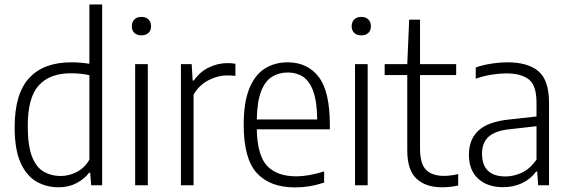

<svg xmlns="http://www.w3.org/2000/svg" viewBox="-20 -828 2542 858"><path d="M241.5 9Q188 9 143.5 -16.2Q99 -41.5 72.2 -100.2Q45.5 -159 45.5 -259.5Q45.5 -409 110.2 -479.2Q175 -549.5 298 -549.5Q318.5 -549.5 340 -547.8Q361.5 -546 379.5 -543V-808H436.5V0H387.5L383 -56.5H378.5Q357.5 -28.5 322.2 -9.8Q287 9 241.5 9ZM251.5 -41.5Q288 -41.5 323 -59.5Q358 -77.5 379.5 -114.5V-492Q342 -500.5 296 -500.5Q202 -500.5 153 -446.2Q104 -392 104 -265.5Q104 -176.5 123.2 -128Q142.5 -79.5 175.8 -60.5Q209 -41.5 251.5 -41.5Z M584 0V-541.5H640.5V0ZM612 -670Q592 -670 580.5 -681Q569 -692 569 -710.5Q569 -729.5 580.5 -741Q592 -752.5 612 -752.5Q632 -752.5 643.5 -741Q655 -729.5 655 -710.5Q655 -692 643.5 -681Q632 -670 612 -670Z M788.5 0V-541.5H836.5L841 -468H846Q873 -507 913.2 -526.5Q953.5 -546 996.5 -546Q1016 -546 1032 -543V-489Q1022.5 -490 1013.8 -490.5Q1005 -491 994 -491Q953.5 -491 911.8 -469.5Q870 -448 845 -405.5V0Z M1299 9.5Q1186.5 9.5 1127.8 -54.5Q1069 -118.5 1069 -271Q1069 -370 1093.8 -431.5Q1118.5 -493 1162.8 -521.2Q1207 -549.5 1266 -549.5Q1353.5 -549.5 1403.8 -484.8Q1454 -420 1454 -270V-250H1127.5Q1130 -132.5 1174.2 -86.2Q1218.5 -40 1304.5 -40Q1357.5 -40 1428.5 -62V-12Q1393 -0.5 1361.5 4.5Q1330 9.5 1299 9.5ZM1266 -504Q1226 -504 1195.2 -484.8Q1164.5 -465.5 1146.8 -419.8Q1129 -374 1127.5 -294H1397.5Q1396.5 -374 1380 -419.8Q1363.5 -465.5 1334.5 -484.8Q1305.5 -504 1266 -504Z M1566.5 0V-541.5H1623V0ZM1594.5 -670Q1574.5 -670 1563 -681Q1551.5 -692 1551.5 -710.5Q1551.5 -729.5 1563 -741Q1574.5 -752.5 1594.5 -752.5Q1614.5 -752.5 1626 -741Q1637.5 -729.5 1637.5 -710.5Q1637.5 -692 1626 -681Q1614.5 -670 1594.5 -670Z M1955.5 9Q1882.5 9 1841.2 -29.5Q1800 -68 1800 -156V-492.5H1699V-541.5H1800L1808.5 -740H1857V-541.5H2018.5V-492.5H1857V-164.5Q1857 -96 1884 -69Q1911 -42 1965 -42Q1992 -42 2027.5 -50V1Q1991 9 1955.5 9Z M2228 8.5Q2159 8.5 2117.2 -29.2Q2075.5 -67 2075.5 -136Q2075.5 -206 2118.8 -245.2Q2162 -284.5 2255.5 -294L2377.5 -307.5V-369Q2377.5 -446.5 2343 -473.2Q2308.5 -500 2242.5 -500Q2213.5 -500 2177.8 -494.5Q2142 -489 2106 -476.5V-526.5Q2136.5 -537.5 2175.2 -543.5Q2214 -549.5 2248 -549.5Q2338.5 -549.5 2386 -509.8Q2433.5 -470 2433.5 -367V0H2385L2380.5 -61.5H2376Q2350.5 -27 2312 -9.2Q2273.5 8.5 2228 8.5ZM2134 -142Q2134 -39.5 2239.5 -39.5Q2275 -39.5 2311.8 -56.2Q2348.5 -73 2377.5 -115V-264L2258 -250.5Q2193 -244 2163.5 -217Q2134 -190 2134 -142Z"/></svg>

Font: Encode Sans Semi Condensed Light
Style: Regular
Weight: 300
Width: 4
Designer: Multiple Designers
Foundry: Impallari Type
Version: Version 3.000; ttfautohint (v1.8.3) -l 8 -r 50 -G 200 -x 14 